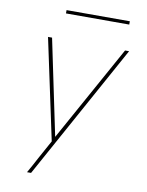

<svg xmlns="http://www.w3.org/2000/svg" viewBox="-96 -747 792 1031"><g transform="rotate(10 300.0 -232.0)"><path d="M124 215Q136 194 147.5 173Q159 152 170 131L226 29L109 -520H131L240 2L529 -520H551L146 215ZM182 -661V-679H527V-661Z"/></g></svg>

Font: Iosevka Thin Extended Oblique
Style: Regular
Weight: 100
Width: 7
Italic angle: -9°
Monospace: yes
Designer: Belleve Invis
Foundry: Belleve Invis
Version: Version 32.5.0; ttfautohint (v1.8.4)